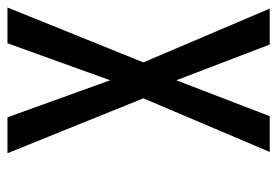

<svg xmlns="http://www.w3.org/2000/svg" viewBox="-137 -608 742 514"><g transform="rotate(90 234.0 -351.0)"><path d="M240.2 -363.8 387.2 0H291L191.9 -274.9L92.8 0H-2.9L144 -363.8L0 -702.1H96.2L191.9 -452.1L288.1 -702.1H383.8Z"/></g></svg>

Font: Favorite Color
Style: Regular
Weight: 400
Designer: Bryce Wilner
Version: Version 1.000;PS 1.0;hotconv 16.6.51;makeotf.lib2.5.65220 DE